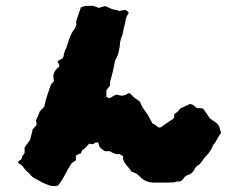

<svg xmlns="http://www.w3.org/2000/svg" viewBox="-20 -616 815 655"><path d="M734 -164Q733 -163 733 -161.5Q733 -160 731 -158Q724 -149 719.5 -139Q715 -129 707 -121Q702 -107 694 -96.5Q686 -86 676 -76Q674 -73 672.5 -70.5Q671 -68 669 -66Q667 -62 660 -55Q657 -53 653 -50.5Q649 -48 646 -43Q643 -35 638 -30Q633 -24 626.5 -21Q620 -18 614 -16Q613 -15 611.5 -13.5Q610 -12 608 -10Q605 -4 599.5 0Q594 4 585 3Q583 3 579.5 4.5Q576 6 573 6Q557 7 540 7Q523 7 506 7H503Q478 6 462 -9Q458 -13 454.5 -16Q451 -19 448 -22Q444 -24 439 -26.5Q434 -29 429 -30Q422 -41 413.5 -50Q405 -59 400 -72V-81Q399 -84 396 -86Q393 -88 390 -89Q387 -92 384 -90Q376 -90 368.5 -93Q361 -96 355 -100Q349 -101 344 -100Q339 -99 335 -102Q331 -105 327.5 -107.5Q324 -110 321 -114Q320 -113 317.5 -121.5Q315 -130 315 -130Q305 -131 301 -126.5Q297 -122 285 -126Q284 -126 275.5 -116.5Q267 -107 266 -107Q261 -105 260 -103Q259 -101 258.5 -99Q258 -97 256 -93Q252 -91 248 -90Q241 -87 239.5 -84.5Q238 -82 239 -72V-69Q236 -68 233 -65Q230 -62 225 -60Q213 -42 202.5 -21.5Q192 -1 178 17Q163 21 150.5 17Q138 13 125 7Q118 3 110 -1.5Q102 -6 94 -10Q91 -13 87 -16Q83 -19 81 -23Q74 -29 68.5 -34.5Q63 -40 59 -47Q55 -52 50.5 -54.5Q46 -57 41 -61Q43 -67 48.5 -69.5Q54 -72 55 -78Q55 -83 59 -87Q63 -91 64 -95V-113Q69 -121 74 -127Q79 -133 83 -140Q85 -149 87.5 -157.5Q90 -166 91 -174Q94 -178 97.5 -181.5Q101 -185 103 -187Q106 -192 104.5 -196.5Q103 -201 103 -206Q106 -213 109.5 -220Q113 -227 115 -235Q119 -239 123 -243.5Q127 -248 131 -252Q135 -272 141 -290.5Q147 -309 154 -328Q157 -331 159.5 -334Q162 -337 164 -340Q163 -345 162.5 -350Q162 -355 162 -359Q164 -370 170 -377Q176 -384 183 -390Q182 -395 180 -399Q178 -403 176 -407Q178 -408 180.5 -409.5Q183 -411 184 -412Q195 -415 197 -425Q199 -440 206 -452Q208 -459 210.5 -466Q213 -473 215 -480Q218 -488 221.5 -496Q225 -504 230 -512Q235 -517 237 -522.5Q239 -528 241 -534Q240 -536 240 -539Q240 -542 240 -544Q244 -556 248 -568Q252 -580 256 -591Q267 -596 277.5 -596Q288 -596 298 -596Q303 -594 308 -592.5Q313 -591 317 -589Q322 -591 327.5 -592.5Q333 -594 338 -595Q343 -595 344 -593Q351 -590 357.5 -587Q364 -584 371 -583Q375 -582 379.5 -581Q384 -580 388 -578Q391 -580 396 -580.5Q401 -581 406 -582Q408 -581 410.5 -580.5Q413 -580 414 -578Q422 -573 417 -568Q410 -558 408.5 -547Q407 -536 404 -526Q401 -516 399.5 -505.5Q398 -495 393 -485Q392 -483 391.5 -479.5Q391 -476 390 -473Q389 -457 385.5 -441.5Q382 -426 374 -412Q373 -409 372 -406.5Q371 -404 371 -402Q366 -372 358 -346Q356 -341 355.5 -335Q355 -329 355 -323Q349 -317 343 -308V-286Q349 -280 358 -283Q362 -285 366 -288Q370 -291 374 -292Q376 -293 381 -293Q400 -285 416 -297Q417 -298 423 -298L438 -283Q443 -279 448 -276Q453 -273 458 -268Q463 -253 476 -236Q483 -227 488.5 -216.5Q494 -206 500 -195Q505 -193 510.5 -189Q516 -185 521 -181Q527 -181 529 -182Q540 -190 550.5 -197Q561 -204 570 -210Q575 -215 574.5 -219Q574 -223 575 -227Q577 -229 580.5 -231Q584 -233 587 -236Q589 -239 591.5 -242Q594 -245 597 -247Q605 -251 612.5 -254Q620 -257 627 -261H630Q637 -260 641.5 -255.5Q646 -251 653 -247Q658 -247 662.5 -247Q667 -247 672 -246Q678 -239 684 -230Q690 -221 696 -212Q704 -206 713 -200.5Q722 -195 728 -184Q730 -174 734 -164Z"/></svg>

Font: Daruma Drop One
Style: Regular
Weight: 400
Designer: Maniackers Design
Version: Version 1.000